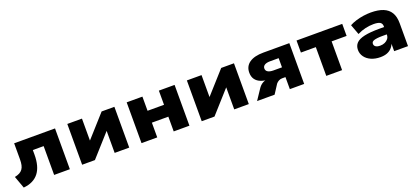

<svg xmlns="http://www.w3.org/2000/svg" viewBox="31 -1347 4784 2203"><g transform="rotate(-20 2422.5 -246.0)"><path d="M72 17 18 -132Q53 -139 76.5 -151.5Q100 -164 114.5 -184Q129 -204 135.5 -233Q142 -262 142 -301V-498H641V0H449V-352H317V-294Q317 -224 302 -168.5Q287 -113 257 -74Q227 -35 181 -12Q135 11 72 17Z M791 0V-498H970V-192H936L1210 -498H1366V0H1188V-307H1222L947 0Z M1516 0V-498H1708V-325H1909V-498H2101V0H1909V-180H1708V0Z M2251 0V-498H2430V-192H2396L2670 -498H2826V0H2648V-307H2682L2407 0Z M2927 0 3009 -123Q3031 -157 3061 -175.5Q3091 -194 3125 -194H3147L3146 -186Q3088 -188 3044.5 -204.5Q3001 -221 2977.5 -254Q2954 -287 2954 -336Q2954 -414 3014 -456Q3074 -498 3185 -498H3502V0H3327V-147H3286Q3264 -147 3245 -137Q3226 -127 3212 -110L3141 0ZM3224 -266H3328V-378H3224Q3180 -378 3156.5 -363.5Q3133 -349 3133 -322Q3133 -295 3156.5 -280.5Q3180 -266 3224 -266Z M3772 0V-351H3590V-498H4148V-351H3965V0Z M4431 11Q4368 11 4319 -10.5Q4270 -32 4242.5 -70Q4215 -108 4215 -155Q4215 -205 4245.5 -237Q4276 -269 4345 -284.5Q4414 -300 4530 -300H4608V-210H4534Q4498 -210 4472 -207Q4446 -204 4430 -198.5Q4414 -193 4407 -184Q4400 -175 4400 -162Q4400 -140 4418.5 -127Q4437 -114 4474 -114Q4505 -114 4530.5 -125.5Q4556 -137 4571.5 -157.5Q4587 -178 4587 -206V-308Q4587 -344 4562 -358.5Q4537 -373 4483 -373Q4435 -373 4384 -361.5Q4333 -350 4284 -325L4238 -449Q4273 -468 4316.5 -481.5Q4360 -495 4407 -502Q4454 -509 4499 -509Q4589 -509 4649 -485Q4709 -461 4739.5 -410.5Q4770 -360 4770 -279V0H4601V-98H4604Q4592 -64 4569 -39.5Q4546 -15 4512 -2Q4478 11 4431 11Z"/></g></svg>

Font: Nunito Sans 10pt SemiExpanded Black
Style: Regular
Weight: 900
Width: 6
Designer: Vernon Adams
Foundry: Vernon Adams
Version: Version 3.101;gftools[0.9.27]